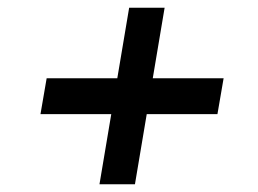

<svg xmlns="http://www.w3.org/2000/svg" viewBox="-20 -547 669 498"><path d="M238 -69 315 -527H407L330 -69ZM85 -251 101 -344H560L544 -251Z"/></svg>

Font: Figtree SemiBold
Style: Italic
Weight: 600
Italic angle: -9.5°
Foundry: Erik Kennedy
Version: Version 2.001;gftools[0.9.30]